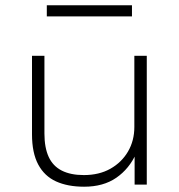

<svg xmlns="http://www.w3.org/2000/svg" viewBox="-20 -698 677 726"><path d="M298 8Q236 8 192 -12Q148 -32 124.5 -76Q101 -120 101 -190V-487H148V-193Q148 -140 164 -105Q180 -70 213.5 -53Q247 -36 297 -36Q355 -36 397.5 -60Q440 -84 464 -125Q488 -166 488 -218V-487H535V0H489V-118H495Q469 -60 420 -26Q371 8 298 8ZM157 -636V-678H479V-636Z"/></svg>

Font: Nunito Sans 10pt SemiExpanded ExtraLight
Style: Regular
Weight: 250
Width: 6
Designer: Vernon Adams
Foundry: Vernon Adams
Version: Version 3.101;gftools[0.9.27]